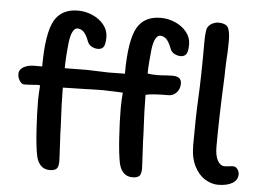

<svg xmlns="http://www.w3.org/2000/svg" viewBox="-49 -739 1095 807"><g transform="rotate(5 498.0 -335.5)"><path d="M919 -76Q929 -76 938 -77.5Q947 -79 956 -79Q966 -79 973.5 -69Q981 -59 981 -47Q981 -23 958.5 -9.5Q936 4 898 4Q871 4 843.5 -12.5Q816 -29 798 -64.5Q780 -100 780 -153Q780 -267 784 -346Q789 -440 789 -583Q789 -628 794 -646Q800 -660 813.5 -667.5Q827 -675 842 -675Q857 -675 868.5 -670Q880 -665 884 -654Q888 -642 889.5 -630.5Q891 -619 891 -598Q891 -557 888 -519Q886 -473 886 -452Q878 -276 878 -155Q878 -117 889.5 -96.5Q901 -76 919 -76ZM463 -282Q463 -228 467.5 -157.5Q472 -87 480 -49Q493 4 537 4Q561 4 568.5 -7.5Q576 -19 574 -48L570 -125Q568 -157 568 -174Q562 -286 562 -346Q587 -353 659 -353Q678 -353 692 -368Q706 -383 706 -406Q706 -422 696 -429Q686 -436 668 -436L641 -435Q619 -433 605 -433Q578 -433 563 -436Q563 -471 570 -537Q574 -569 582.5 -584Q591 -599 601 -599Q617 -599 628.5 -587.5Q640 -576 650 -549Q655 -535 668 -528Q681 -521 695 -521Q710 -521 718 -531.5Q726 -542 726 -573Q726 -602 707.5 -625Q689 -648 659.5 -661Q630 -674 598 -674Q529 -674 499 -622Q468 -567 468 -427L398 -426L309 -429L214 -428Q214 -471 221 -537Q225 -569 233.5 -584Q242 -599 252 -599Q268 -599 279.5 -587.5Q291 -576 301 -549Q306 -535 319 -528Q332 -521 346 -521Q361 -521 369 -531.5Q377 -542 377 -573Q377 -602 358.5 -625Q340 -648 310.5 -661Q281 -674 249 -674Q180 -674 150 -622Q119 -567 119 -427H89Q61 -427 46 -419Q36 -415 29 -406.5Q22 -398 22 -388Q22 -371 31 -358Q40 -345 49 -345Q63 -345 93 -347Q97 -348 106 -348Q115 -348 117 -347Q114 -310 114 -282Q114 -228 118.5 -157.5Q123 -87 131 -49Q144 4 188 4Q212 4 219.5 -7.5Q227 -19 225 -48L221 -125Q219 -157 219 -174Q213 -286 213 -346L382 -350L466 -347Q463 -310 463 -282Z"/></g></svg>

Font: Itim
Style: Regular
Weight: 400
Designer: Suppakit Chalermlarp
Version: Version 1.002g